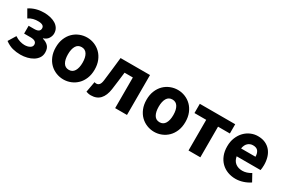

<svg xmlns="http://www.w3.org/2000/svg" viewBox="52 -1282 3021 2067"><g transform="rotate(30 1562.5 -248.0)"><path d="M220 12Q169 12 122.5 0Q76 -12 28 -47L85 -140Q116 -119 148 -109.5Q180 -100 206 -100Q245 -100 271.5 -115Q298 -130 298 -156Q298 -205 222 -205H143V-302H213Q283 -302 283 -350Q283 -396 208 -396Q176 -396 148 -389Q120 -382 91 -363L37 -457Q78 -483 123 -495.5Q168 -508 218 -508Q258 -508 295 -499.5Q332 -491 360.5 -474Q389 -457 406 -430Q423 -403 423 -366Q423 -336 404.5 -306Q386 -276 345 -263V-259Q390 -247 416 -219.5Q442 -192 442 -141Q442 -103 423 -74.5Q404 -46 373 -27Q342 -8 302 2Q262 12 220 12Z M754 12Q707 12 663 -5.5Q619 -23 585.5 -56Q552 -89 532 -137.5Q512 -186 512 -248Q512 -310 532 -358.5Q552 -407 585.5 -440Q619 -473 663 -490.5Q707 -508 754 -508Q801 -508 844.5 -490.5Q888 -473 921.5 -440Q955 -407 975 -358.5Q995 -310 995 -248Q995 -186 975 -137.5Q955 -89 921.5 -56Q888 -23 844.5 -5.5Q801 12 754 12ZM754 -107Q799 -107 822 -145Q845 -183 845 -248Q845 -313 822 -351Q799 -389 754 -389Q708 -389 685.5 -351Q663 -313 663 -248Q663 -183 685.5 -145Q708 -107 754 -107Z M1096 12Q1079 12 1065 9Q1051 6 1037 1L1061 -131Q1067 -129 1073 -128Q1079 -127 1086 -127Q1106 -127 1120.5 -143.5Q1135 -160 1140 -201Q1150 -275 1157.5 -348Q1165 -421 1174 -496H1540V0H1393V-381H1290Q1283 -326 1276.5 -270.5Q1270 -215 1262 -160Q1250 -76 1209 -32Q1168 12 1096 12Z M1882 12Q1835 12 1791 -5.5Q1747 -23 1713.5 -56Q1680 -89 1660 -137.5Q1640 -186 1640 -248Q1640 -310 1660 -358.5Q1680 -407 1713.5 -440Q1747 -473 1791 -490.5Q1835 -508 1882 -508Q1929 -508 1972.5 -490.5Q2016 -473 2049.5 -440Q2083 -407 2103 -358.5Q2123 -310 2123 -248Q2123 -186 2103 -137.5Q2083 -89 2049.5 -56Q2016 -23 1972.5 -5.5Q1929 12 1882 12ZM1882 -107Q1927 -107 1950 -145Q1973 -183 1973 -248Q1973 -313 1950 -351Q1927 -389 1882 -389Q1836 -389 1813.5 -351Q1791 -313 1791 -248Q1791 -183 1813.5 -145Q1836 -107 1882 -107Z M2305 0V-381H2159V-496H2599V-381H2452V0Z M2894 12Q2841 12 2795 -5.5Q2749 -23 2715 -56.5Q2681 -90 2662 -138Q2643 -186 2643 -248Q2643 -308 2663 -356.5Q2683 -405 2715.5 -438.5Q2748 -472 2790 -490Q2832 -508 2877 -508Q2930 -508 2969.5 -490Q3009 -472 3035.5 -440Q3062 -408 3075 -364.5Q3088 -321 3088 -270Q3088 -250 3086 -232Q3084 -214 3082 -205H2785Q2795 -151 2829.5 -125.5Q2864 -100 2914 -100Q2967 -100 3021 -133L3070 -44Q3032 -18 2985.5 -3Q2939 12 2894 12ZM2784 -302H2963Q2963 -344 2944 -370Q2925 -396 2880 -396Q2845 -396 2818.5 -373Q2792 -350 2784 -302Z"/></g></svg>

Font: hySource Sans Pro
Style: Bold
Weight: 700
Designer: Paul D. Hunt
Foundry: Adobe Systems Incorporated
Version: Version 2.021;PS 2.000;hotconv 1.0.86;makeotf.lib2.5.63406